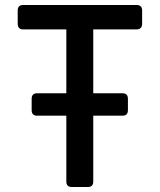

<svg xmlns="http://www.w3.org/2000/svg" viewBox="-20 -750 640 770"><path d="M268 0Q246 0 246 -22V-286H129Q107 -286 107 -308V-354Q107 -376 129 -376H246V-632H73Q51 -632 51 -655V-708Q51 -730 73 -730H527Q550 -730 550 -708V-655Q550 -632 527 -632H354V-376H471Q493 -376 493 -354V-308Q493 -286 471 -286H354V-22Q354 0 332 0Z"/></svg>

Font: Pitagon Sans Mono SemiBold
Style: Regular
Weight: 600
Monospace: yes
Designer: Travis Tran
Foundry: Pitagon
Version: Version 1.001; ttfautohint (v1.8.4.7-5d5b);gftools[0.9.26]